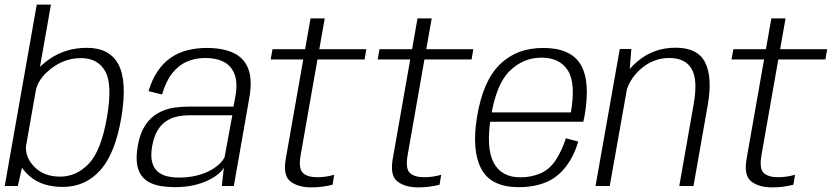

<svg xmlns="http://www.w3.org/2000/svg" viewBox="-26 -805 3600 831"><path d="M-5.5 0H51L73 -95.5L194.5 -785H133ZM245.5 4Q344 4 408.8 -69Q473.5 -142 499.5 -298.5Q525 -453 487 -525.5Q449 -598 350 -598Q258.5 -598 188.5 -549.5Q118.5 -501 110 -452.5L128.5 -410.5Q137.5 -463.5 195.8 -508.5Q254 -553.5 324 -553.5Q397 -553.5 429.2 -497Q461.5 -440.5 437 -297.5Q412 -153.5 358.8 -97Q305.5 -40.5 233.5 -40.5Q162.5 -40.5 120.5 -85.2Q78.5 -130 88 -183.5L54.5 -141.5Q46 -93 100 -44.5Q154 4 245.5 4Z M729 5Q775.5 5 812 -3.2Q848.5 -11.5 875.5 -24.8Q902.5 -38 919.5 -52.5Q936.5 -67 943 -79.5L934 0H986L1053 -381Q1067 -460 1048.5 -507.5Q1030 -555 984 -576.2Q938 -597.5 869.5 -597.5Q823.5 -597.5 784 -587.2Q744.5 -577 712.2 -554.5Q680 -532 656 -496.5Q632 -461 617 -410.5L675.5 -396Q691.5 -452 718.5 -486.8Q745.5 -521.5 781.8 -537.8Q818 -554 862.5 -554Q911 -554 943.8 -536.5Q976.5 -519 990 -481.5Q1003.5 -444 992 -383.5L984.5 -343.5H787Q757.5 -343.5 729 -339.2Q700.5 -335 675 -324Q649.5 -313 628.2 -293.5Q607 -274 592 -244Q577 -214 570 -171Q562.5 -127 567 -96.2Q571.5 -65.5 585.8 -45.8Q600 -26 622 -15Q644 -4 671.2 0.5Q698.5 5 729 5ZM749 -36.5Q721 -36.5 697 -42.2Q673 -48 656 -62.8Q639 -77.5 632.2 -104.2Q625.5 -131 632.5 -172.5Q640 -214 655.8 -240.2Q671.5 -266.5 693.8 -281Q716 -295.5 741.8 -300.8Q767.5 -306 794.5 -306H979.5L946 -124.5Q938 -108.5 920.8 -92.8Q903.5 -77 878 -64.2Q852.5 -51.5 820 -44Q787.5 -36.5 749 -36.5Z M1321.5 6Q1369 6 1413.5 -5.5L1420.5 -48.5Q1384 -38 1347.5 -38Q1304 -38 1284.5 -57Q1265 -76 1275.5 -135L1348 -547.5H1552L1559.5 -592H1356L1379.5 -725.5H1318L1294.5 -592H1153.5L1145.5 -547.5H1286.5L1211 -118.5Q1198 -45.5 1231 -19.8Q1264 6 1321.5 6Z M1784.5 6Q1832 6 1876.5 -5.5L1883.5 -48.5Q1847 -38 1810.5 -38Q1767 -38 1747.5 -57Q1728 -76 1738.5 -135L1811 -547.5H2015L2022.5 -592H1819L1842.5 -725.5H1781L1757.5 -592H1616.5L1608.5 -547.5H1749.5L1674 -118.5Q1661 -45.5 1694 -19.8Q1727 6 1784.5 6Z M2219 5 2226.5 -37.5Q2143.5 -37.5 2110.2 -101.8Q2077 -166 2098.5 -298Q2121.5 -441 2180.2 -498.2Q2239 -555.5 2317.5 -555.5Q2397 -555.5 2432.2 -499.5Q2467.5 -443.5 2443.5 -310L2450.5 -318.5H2093.5L2086.5 -278H2498.5Q2501.5 -288.5 2503.5 -300Q2530.5 -453.5 2487.2 -525.5Q2444 -597.5 2325 -597.5Q2209 -597.5 2136.2 -525Q2063.5 -452.5 2038.5 -298Q2015 -154.5 2056.8 -74.8Q2098.5 5 2219 5ZM2226.5 -37.5 2219 5Q2286 5 2336.8 -16Q2387.5 -37 2423.2 -83.8Q2459 -130.5 2476.5 -192.5L2423 -206.5Q2407.5 -156 2380.5 -114Q2353.5 -72 2313.5 -54.8Q2273.5 -37.5 2226.5 -37.5Z M2551.5 0H2613L2697 -473L2706.5 -593H2656.5ZM2914 0H2975.5L3037.5 -352Q3058 -470.5 3026 -534.5Q2994 -598.5 2898 -598.5Q2804.5 -598.5 2735.2 -541Q2666 -483.5 2653.5 -414L2679 -386Q2691.5 -457.5 2746.5 -505.8Q2801.5 -554 2870.5 -554Q2940.5 -554 2967.8 -506.2Q2995 -458.5 2976 -352.5Z M3316 6Q3363.5 6 3408 -5.5L3415 -48.5Q3378.5 -38 3342 -38Q3298.5 -38 3279 -57Q3259.5 -76 3270 -135L3342.5 -547.5H3546.5L3554 -592H3350.5L3374 -725.5H3312.5L3289 -592H3148L3140 -547.5H3281L3205.5 -118.5Q3192.5 -45.5 3225.5 -19.8Q3258.5 6 3316 6Z"/></svg>

Font: Anybody UltraCondensed Thin Light
Style: Italic
Weight: 300
Italic angle: -10°
Version: Version 1.111